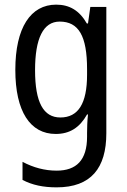

<svg xmlns="http://www.w3.org/2000/svg" viewBox="-20 -567 548 827"><path d="M222 -547C112 -547 46 -448 46 -266C46 -87 110 10 220 10C280 10 323 -17 355 -74H359C356 -48 355 -15 355 5V22C355 123 309 168 224 168C173 168 124 155 77 130V208C119 230 166 240 224 240C372 240 438 157 438 7V-537H369L359 -466H354C322 -522 279 -547 222 -547ZM237 -474C319 -474 355 -412 355 -269V-245C355 -121 317 -61 240 -61C167 -61 131 -126 131 -265C131 -401 166 -474 237 -474Z"/></svg>

Font: Noto Sans Bengali Condensed
Style: Regular
Weight: 400
Width: 3
Designer: Jelle Bosma - Monotype Design Team
Foundry: Monotype Imaging Inc.
Version: Version 2.003